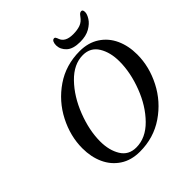

<svg xmlns="http://www.w3.org/2000/svg" viewBox="-223 -978 1144 1144"><g transform="rotate(-45 349.0 -406.0)"><path d="M71 -243Q71 -345 121 -442.5Q171 -540 261.5 -602Q352 -664 469 -664Q541 -664 593 -630Q645 -596 671.5 -538Q698 -480 698 -407Q698 -305 648 -207.5Q598 -110 507 -48Q416 14 300 14Q227 14 175.5 -20Q124 -54 97.5 -112Q71 -170 71 -243ZM594 -453Q594 -529 562 -581.5Q530 -634 466 -634Q389 -634 322 -565Q255 -496 215 -393Q175 -290 175 -197Q175 -122 206.5 -70.5Q238 -19 302 -19Q382 -19 449 -87Q516 -155 555 -257Q594 -359 594 -453ZM394 -787Q394 -804 399.5 -815Q405 -826 416 -826Q421 -826 424 -822Q427 -818 429 -813Q431 -808 432 -805Q447 -762 513 -762Q548 -762 573.5 -771Q599 -780 618 -807Q626 -818 631.5 -822Q637 -826 645 -826Q657 -826 657 -805Q657 -788 641.5 -763Q626 -738 593 -719Q560 -700 511 -700Q451 -700 423 -726Q395 -752 394 -787Z"/></g></svg>

Font: EB Garamond Medium
Style: Italic
Weight: 500
Italic angle: -17.2°
Designer: Georg Duffner and Octavio Pardo
Foundry: Georg Duffner
Version: Version 1.000